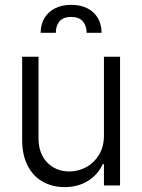

<svg xmlns="http://www.w3.org/2000/svg" viewBox="-20 -764 586 791"><path d="M408.2 -530.3H474.6V0H408.2V-87.9H403.3Q384.3 -45.4 343.3 -19.3Q302.2 6.8 246.1 6.8Q194.8 6.8 155.3 -15.9Q115.7 -38.6 93.5 -82.3Q71.3 -126 71.3 -187.5V-530.3H138.7V-192.4Q138.7 -152.3 154.8 -121.8Q170.9 -91.3 199.7 -74.5Q228.5 -57.6 265.6 -57.6Q301.8 -57.6 334.5 -75Q367.2 -92.3 387.7 -125.7Q408.2 -159.2 408.2 -205.1ZM273.4 -744.1Q312 -744.1 340.1 -729.7Q368.2 -715.3 383.3 -689.2Q398.4 -663.1 398.4 -628.9H336.9Q336.9 -658.2 321 -676.3Q305.2 -694.3 273.4 -694.3Q240.7 -694.3 225.3 -676.3Q210 -658.2 210 -628.9H147.5Q147.5 -663.1 162.8 -689.2Q178.2 -715.3 206.8 -729.7Q235.4 -744.1 273.4 -744.1Z"/></svg>

Font: Pretendard JP Light
Style: Regular
Weight: 300
Designer: Base glyphs from Inter by Rasmus Andersson; Hangeul glyphs from Noto Sans CJK(Source Han Sans) by Jang Soo-young and Kan
Foundry: Kil Hyung-jin
Version: Version 1.309